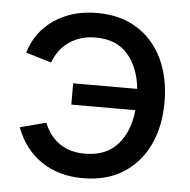

<svg xmlns="http://www.w3.org/2000/svg" viewBox="-45 -600 653 660"><g transform="rotate(5 281.0 -270.0)"><path d="M264.5 15Q181 15 121.5 -25Q62 -65 33 -140.5L123 -164Q141.5 -118 176.8 -93.8Q212 -69.5 264 -69.5Q336.5 -69.5 376.5 -114.2Q416.5 -159 424 -233.5H203V-307H424Q417 -379.5 378 -425Q339 -470.5 266 -470.5Q215.5 -470.5 177.2 -445Q139 -419.5 121 -371.5L33 -398Q54.5 -471 116.5 -513Q178.5 -555 265 -555Q345 -555 402.5 -519Q460 -483 490.8 -418.5Q521.5 -354 521.5 -269.5Q521.5 -185.5 491 -121.5Q460.5 -57.5 403 -21.2Q345.5 15 264.5 15Z"/></g></svg>

Font: Cns Manrope Med
Style: Regular
Weight: 500
Designer: Mikhail Sharanda
Foundry: Mikhail Sharanda
Version: Version 4.504